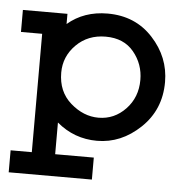

<svg xmlns="http://www.w3.org/2000/svg" viewBox="-47 -502 680 696"><g transform="rotate(5 293.0 -154.0)"><path d="M9.8 -442.4H171.9V-405.3Q231.4 -456.1 317.4 -456.1Q418 -456.1 481.9 -386.7Q545.9 -317.4 545.9 -226.6Q545.9 -126 476.1 -59.6Q406.2 6.8 318.4 6.8Q235.4 6.8 171.9 -46.9V68.4H312.5V148.4H9.8V68.4H86.9V-362.3H9.8ZM168 -228.5Q168 -159.2 214.8 -118.2Q261.7 -77.1 316.4 -77.1Q374 -77.1 415 -120.1Q456.1 -163.1 456.1 -226.6Q456.1 -284.2 419.9 -328.1Q383.8 -372.1 317.4 -372.1Q252.9 -372.1 210.4 -329.6Q168 -287.1 168 -228.5Z"/></g></svg>

Font: Thabit-Bold
Style: Bold
Weight: 700
Designer: Regenerated by Nadim Shaikli
Foundry: MAK Alagha
Version: 0.01